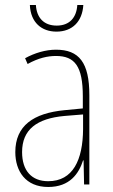

<svg xmlns="http://www.w3.org/2000/svg" viewBox="-20 -735 450 765"><path d="M312 -715H288C285 -666 258 -633 206 -633C154 -633 126 -665 123 -715H99C102 -645 146 -609 205 -609C268 -609 308 -649 312 -715ZM203 -537C162 -537 118 -524 80 -503L90 -480C133 -504 170 -512 203 -512C278 -512 310 -471 310 -351V-303L237 -296C113 -284 41 -234 41 -129C41 -53 82 10 172 10C258 10 294 -43 311 -96H313L315 0H336V-356C336 -486 295 -537 203 -537ZM237 -273 311 -279V-220C310 -98 271 -13 172 -13C106 -13 68 -55 68 -129C68 -219 127 -263 237 -273Z"/></svg>

Font: Noto Sans Kannada Condensed Thin
Style: Regular
Weight: 100
Width: 3
Designer: Jelle Bosma - Monotype Design Team
Foundry: Monotype Imaging Inc.
Version: Version 2.005